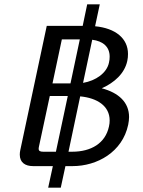

<svg xmlns="http://www.w3.org/2000/svg" viewBox="-20 -770 665 890"><path d="M351.7 -323.3C430 -315.8 488.3 -279.2 488.3 -211.7C488.3 -203.3 487.5 -193.3 485 -183.3C468.3 -105.8 402.5 -66.7 314.2 -66.7H297.5ZM407.5 -585.8C457.5 -579.2 488.3 -553.3 488.3 -507.5C488.3 -498.3 487.5 -489.2 485 -479.2C475 -431.7 424.2 -395.8 365 -385.8ZM306.7 -383.3H223.3L266.7 -587.5H350ZM294.2 -325 239.2 -66.7H180.8C165.8 -66.7 159.2 -70 159.2 -80.8C159.2 -84.2 160 -87.5 160.8 -91.7L210.8 -325ZM384.2 -750 363.3 -650H196.7L74.2 -75C72.5 -67.5 71.7 -60 71.7 -53.3C71.7 -16.7 96.7 0 133.3 0H225L203.3 100H261.7L283.3 0H316.7C430 0 547.5 -65 574.2 -191.7C576.7 -204.2 578.3 -216.7 578.3 -227.5C578.3 -295.8 530 -340 451.7 -360.8C510 -386.7 557.5 -429.2 570 -487.5C572.5 -498.3 573.3 -509.2 573.3 -520C573.3 -591.7 515.8 -639.2 420.8 -648.3L442.5 -750Z"/></svg>

Font: BoonHome
Style: Book Oblique
Weight: 400
Italic angle: -12°
Designer: Sungsit Sawaiwan
Foundry: Sungsit Sawaiwan
Version: Version 0.2